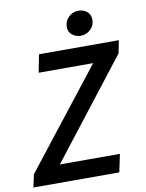

<svg xmlns="http://www.w3.org/2000/svg" viewBox="-94 -900 734 964"><g transform="rotate(-10 272.5 -417.5)"><path d="M-3 0 11 -65 401 -563H123L141 -654H548L535 -589L148 -91H454L435 0ZM363 -709Q340 -709 321 -723.5Q302 -738 302 -765Q302 -794 323 -814.5Q344 -835 374 -835Q398 -835 416.5 -820.5Q435 -806 435 -778Q435 -749 414 -729Q393 -709 363 -709Z"/></g></svg>

Font: Source Sans 3 ExtraLight SemiBold
Style: Italic
Weight: 600
Italic angle: -11°
Version: Version 3.052;hotconv 1.1.0;makeotfexe 2.6.0